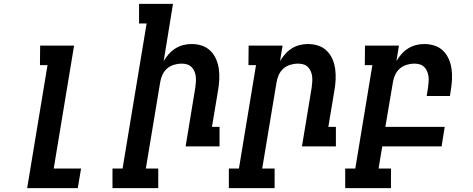

<svg xmlns="http://www.w3.org/2000/svg" viewBox="-20 -755 2440 990"><path d="M120 215 225 -419H186L187 -520H362L257 114H398L381 215Z M796 215H560V114H612L736 -634H697V-735H872L824 -440Q835 -459 850 -476Q865 -493 884 -505Q903 -517 924.5 -522.5Q946 -528 967 -528Q996 -528 1021.5 -519.5Q1047 -511 1065.5 -492.5Q1084 -474 1094.5 -449.5Q1105 -425 1108.5 -398Q1112 -371 1110.5 -343Q1109 -315 1104 -287L1073 -101H1112V0H937L987 -303Q989 -318 990 -332.5Q991 -347 989.5 -360.5Q988 -374 982.5 -387Q977 -400 967.5 -409.5Q958 -419 944.5 -423Q931 -427 916 -427Q897 -427 877 -421Q857 -415 841.5 -401.5Q826 -388 817.5 -369Q809 -350 806 -331L732 114H796Z M1396 215H1160V114H1212L1300 -419H1261L1262 -520H1437L1424 -440Q1435 -459 1450 -476Q1465 -493 1484 -505Q1503 -517 1524.5 -522.5Q1546 -528 1567 -528Q1596 -528 1621.5 -519.5Q1647 -511 1665.5 -492.5Q1684 -474 1694.5 -449.5Q1705 -425 1708.5 -398Q1712 -371 1710.5 -343Q1709 -315 1704 -287L1673 -101H1712V0H1537L1587 -303Q1589 -318 1590 -332.5Q1591 -347 1589.5 -360.5Q1588 -374 1582.5 -387Q1577 -400 1567.5 -409.5Q1558 -419 1544.5 -423Q1531 -427 1516 -427Q1497 -427 1477 -421Q1457 -415 1441.5 -401.5Q1426 -388 1417.5 -369Q1409 -350 1406 -331L1332 114H1396Z M1996 215H1760V114H1812L1900 -419H1861L1862 -520H2037L2024 -440Q2035 -459 2050 -476Q2065 -493 2084 -505Q2103 -517 2124.5 -522.5Q2146 -528 2167 -528Q2196 -528 2221.5 -519.5Q2247 -511 2265.5 -492.5Q2284 -474 2294.5 -449.5Q2305 -425 2308.5 -398Q2312 -371 2310.5 -343Q2309 -315 2304 -287L2300 -260H2180L2187 -303Q2189 -318 2190 -332.5Q2191 -347 2189.5 -360.5Q2188 -374 2182.5 -387Q2177 -400 2167.5 -409.5Q2158 -419 2144.5 -423Q2131 -427 2116 -427Q2097 -427 2077 -421Q2057 -415 2041.5 -401.5Q2026 -388 2017.5 -369Q2009 -350 2006 -331L1967 -101H2273L2257 0H1951L1932 114H1996Z"/></svg>

Font: Iosevka HT Extended
Style: Bold Italic
Weight: 700
Width: 7
Italic angle: -9°
Monospace: yes
Designer: Belleve Invis
Foundry: Belleve Invis
Version: Version 32.3.0; ttfautohint (v1.8.4)